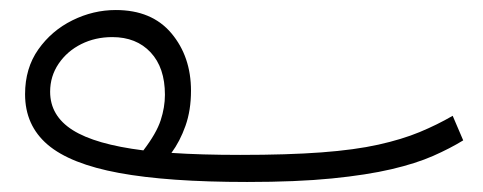

<svg xmlns="http://www.w3.org/2000/svg" viewBox="-20 -342 964 383"><path d="M473 21Q315 21 217.5 3Q120 -15 75 -53.5Q30 -92 30 -154Q30 -206 56.5 -243.5Q83 -281 124.5 -301.5Q166 -322 211 -322Q283 -322 322 -275.5Q361 -229 361 -161Q361 -122 350 -91Q339 -60 322 -37Q381 -33 459 -33Q554 -33 621 -38Q688 -43 735 -53.5Q782 -64 817 -78.5Q852 -93 883 -111L904 -62Q878 -46 844 -31Q810 -16 761 -4.5Q712 7 642 14Q572 21 473 21ZM80 -159Q80 -111 125 -82.5Q170 -54 266 -42Q292 -76 300.5 -102Q309 -128 309 -153Q309 -207 280.5 -237.5Q252 -268 204 -268Q170 -268 142 -254Q114 -240 97 -215Q80 -190 80 -159Z"/></svg>

Font: Noto Sans Arabic UI Lt
Style: Regular
Weight: 300
Designer: Monotype Design Team, Nadine Chahine and Nizar Qandah
Foundry: Monotype Imaging Inc.
Version: Version 2.010; ttfautohint (v1.8.4.7-5d5b)